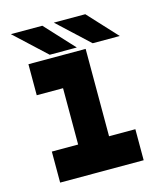

<svg xmlns="http://www.w3.org/2000/svg" viewBox="-105 -767 720 846"><g transform="rotate(-15 255.0 -344.0)"><path d="M64.5 0V-141.5H184.5V-398.5H64.5V-540H325.5V-141.5H445.5V0ZM485.5 -556H362L220 -688H363.5ZM289.5 -556H166L24 -688H167.5Z"/></g></svg>

Font: Tourney Expanded Black
Style: Regular
Weight: 900
Width: 7
Designer: Tyler Finck
Foundry: Etcetera Type Co
Version: Version 1.010; ttfautohint (v1.8.3)